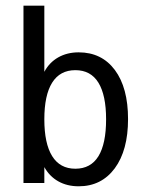

<svg xmlns="http://www.w3.org/2000/svg" viewBox="-20 -651 540 683"><path d="M357.4 -226.6Q357.4 -312.5 330.1 -356.9Q302.7 -401.4 248 -401.4Q193.4 -401.4 165.5 -356.9Q137.7 -312.5 137.7 -226.6Q137.7 -140.6 165.5 -95.7Q193.4 -50.8 248 -50.8Q302.7 -50.8 330.1 -95.2Q357.4 -139.6 357.4 -226.6ZM137.7 -395.5Q155.3 -428.7 187 -446.8Q218.8 -464.8 259.8 -464.8Q341.8 -464.8 388.7 -401.9Q435.5 -338.9 435.5 -227.5Q435.5 -116.2 388.2 -52.2Q340.8 11.7 259.8 11.7Q218.8 11.7 187.5 -5.9Q156.2 -23.4 137.7 -56.6V0H63.5V-630.9H137.7Z"/></svg>

Font: BabelStone Coelbren y Beirdd
Style: Regular
Weight: 400
Designer: Andrew West
Foundry: BabelStone
Version: Version 1.00;September 27, 2022